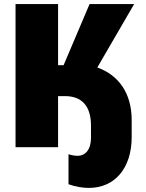

<svg xmlns="http://www.w3.org/2000/svg" viewBox="-20 -720 716 939"><path d="M56 0H264V-250H297C380 -250 425 -202 425 -105V-46C425 11 398 42 359 42C347 42 327 39 315 34V181C350 194 386 199 415 199C541 199 624 103 624 -50V-133C624 -262 562 -352 456 -390L636 -700H418L291 -401H264V-700H56Z"/></svg>

Font: Fixel Text Black
Style: Regular
Weight: 900
Width: 4
Designer: AlfaBravo + MacPaw
Foundry: Kyrylo Tkachov, Marchela Mozhyna, Serhii Makarenko, Maria Weinstein, Zakhar Kryvoshyya
Version: Version 1.211